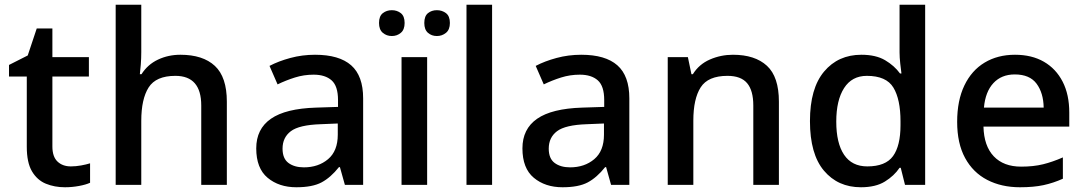

<svg xmlns="http://www.w3.org/2000/svg" viewBox="-20 -780 4579 810"><path d="M279 -78Q300 -78 322 -82Q344 -86 360 -91V-9Q343 -1 313.5 4.5Q284 10 254 10Q210 10 173.5 -5Q137 -20 115 -57Q93 -94 93 -161V-457H18V-506L97 -546L135 -660H201V-539H355V-457H201V-162Q201 -119 222.5 -98.5Q244 -78 279 -78Z M576 -560Q576 -534 574 -508Q572 -482 570 -467H577Q603 -508 646.5 -528.5Q690 -549 741 -549Q836 -549 886.5 -502Q937 -455 937 -351V0H829V-335Q829 -460 720 -460Q638 -460 607 -411Q576 -362 576 -270V0H468V-760H576Z M1309 -549Q1411 -549 1461.5 -504.5Q1512 -460 1512 -365V0H1435L1414 -75H1410Q1375 -31 1336.5 -10.5Q1298 10 1230 10Q1157 10 1109 -30Q1061 -70 1061 -154Q1061 -236 1123 -279Q1185 -322 1313 -326L1406 -329V-358Q1406 -417 1379 -441Q1352 -465 1303 -465Q1262 -465 1224 -453Q1186 -441 1151 -424L1117 -502Q1155 -522 1205 -535.5Q1255 -549 1309 -549ZM1333 -256Q1242 -253 1207 -226.5Q1172 -200 1172 -153Q1172 -111 1197 -92.5Q1222 -74 1262 -74Q1323 -74 1364 -108.5Q1405 -143 1405 -212V-259Z M1782 0H1674V-539H1782ZM1579 -683Q1579 -712 1595 -724.5Q1611 -737 1633 -737Q1655 -737 1671 -724.5Q1687 -712 1687 -683Q1687 -655 1671 -641.5Q1655 -628 1633 -628Q1611 -628 1595 -641.5Q1579 -655 1579 -683ZM1770 -683Q1770 -712 1785.5 -724.5Q1801 -737 1823 -737Q1845 -737 1861.5 -724.5Q1878 -712 1878 -683Q1878 -655 1861.5 -641.5Q1845 -628 1823 -628Q1801 -628 1785.5 -641.5Q1770 -655 1770 -683Z M2056 0H1948V-760H2056Z M2432 -549Q2534 -549 2584.5 -504.5Q2635 -460 2635 -365V0H2558L2537 -75H2533Q2498 -31 2459.5 -10.5Q2421 10 2353 10Q2280 10 2232 -30Q2184 -70 2184 -154Q2184 -236 2246 -279Q2308 -322 2436 -326L2529 -329V-358Q2529 -417 2502 -441Q2475 -465 2426 -465Q2385 -465 2347 -453Q2309 -441 2274 -424L2240 -502Q2278 -522 2328 -535.5Q2378 -549 2432 -549ZM2456 -256Q2365 -253 2330 -226.5Q2295 -200 2295 -153Q2295 -111 2320 -92.5Q2345 -74 2385 -74Q2446 -74 2487 -108.5Q2528 -143 2528 -212V-259Z M3072 -549Q3165 -549 3215.5 -502.5Q3266 -456 3266 -351V0H3158V-335Q3158 -398 3132 -429Q3106 -460 3049 -460Q2967 -460 2936 -411.5Q2905 -363 2905 -271V0H2797V-539H2882L2897 -467H2903Q2929 -509 2975 -529Q3021 -549 3072 -549Z M3612 10Q3515 10 3456 -60Q3397 -130 3397 -269Q3397 -407 3456.5 -478Q3516 -549 3614 -549Q3675 -549 3714 -526Q3753 -503 3777 -470H3783Q3781 -484 3778 -511Q3775 -538 3775 -559V-760H3883V0H3798L3780 -72H3775Q3752 -38 3713 -14Q3674 10 3612 10ZM3639 -78Q3716 -78 3747.5 -121.5Q3779 -165 3779 -252V-268Q3779 -361 3749 -410.5Q3719 -460 3637 -460Q3574 -460 3541 -408.5Q3508 -357 3508 -267Q3508 -176 3541 -127Q3574 -78 3639 -78Z M4262 -549Q4333 -549 4384 -519.5Q4435 -490 4463 -435.5Q4491 -381 4491 -305V-246H4129Q4131 -164 4172.5 -120.5Q4214 -77 4288 -77Q4340 -77 4380.5 -87Q4421 -97 4464 -116V-26Q4424 -8 4382.5 1Q4341 10 4283 10Q4205 10 4145 -21Q4085 -52 4051.5 -113.5Q4018 -175 4018 -266Q4018 -356 4048.5 -419.5Q4079 -483 4134 -516Q4189 -549 4262 -549ZM4261 -466Q4205 -466 4171 -429.5Q4137 -393 4131 -326H4383Q4382 -388 4353 -427Q4324 -466 4261 -466Z"/></svg>

Font: Noto Sans Javanese Medium
Style: Regular
Weight: 500
Version: Version 2.004